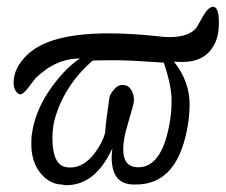

<svg xmlns="http://www.w3.org/2000/svg" viewBox="-20 -538 663 564"><path d="M610 -408Q583 -356 516 -356Q500 -356 491 -357Q537 -299 537 -231Q537 -210 534 -185Q521 -90 482 -42.5Q443 5 377 4Q342 5 325 -15Q308 -35 308 -76Q308 -84 310 -102Q260 6 175 6Q169 6 161 4Q127 3 101 -27Q72 -61 72 -114Q72 -131 73 -139Q82 -215 134 -285Q174 -340 215 -366Q145 -367 84 -308L62 -279Q48 -261 40 -261Q36 -261 35 -262Q20 -272 20 -295Q20 -338 59 -376Q105 -421 202 -434Q294 -447 439 -432Q461 -429 477 -429Q537 -429 558 -458L579 -495Q595 -520 608 -518Q623 -515 623 -471Q623 -433 610 -408ZM480 -187Q484 -212 484 -243Q484 -287 461 -354Q363 -361 322 -361Q263 -361 252 -360Q173 -291 144 -199Q134 -169 134 -132Q134 -54 174 -47Q179 -46 187 -46Q226 -46 258 -88Q281 -118 289 -149Q291 -182 301 -249Q302 -261 315 -275Q328 -291 344 -288Q360 -287 368 -269Q375 -256 373 -237Q373 -234 355 -172Q342 -130 342 -99Q342 -51 379 -47Q418 -43 443.5 -78.5Q469 -114 480 -187Z"/></svg>

Font: GFS Baskerville
Style: Regular
Weight: 400
Designer: George Matthiopoulos
Foundry: George Matthiopoulos
Version: Version 1.0